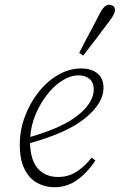

<svg xmlns="http://www.w3.org/2000/svg" viewBox="-20 -772 502 805"><path d="M309 -456Q276 -456 241.5 -434.5Q207 -413 178 -376Q149 -339 129.5 -293Q110 -247 107 -198Q241 -236 307 -289Q373 -342 373 -397Q373 -426 355.5 -441Q338 -456 309 -456ZM208 13Q169 13 136 -5Q103 -23 83 -62.5Q63 -102 63 -166Q63 -226 84 -282.5Q105 -339 141 -385Q177 -431 223.5 -458Q270 -485 321 -485Q362 -485 388 -464.5Q414 -444 414 -403Q414 -341 339.5 -278.5Q265 -216 106 -172Q108 -99 139.5 -64.5Q171 -30 223 -30Q268 -30 302.5 -53Q337 -76 364 -111L380 -99Q348 -50 305 -18.5Q262 13 208 13ZM312 -550Q332 -590 356 -634.5Q380 -679 397 -713Q417 -752 436 -752Q446 -752 454 -747Q462 -742 462 -730Q462 -714 439 -684Q417 -654 386.5 -614Q356 -574 329 -539Z"/></svg>

Font: Source Serif Pro Light
Style: Italic
Weight: 300
Italic angle: -12°
Designer: Frank Grießhammer
Foundry: Adobe Systems Incorporated
Version: Version 3.001;hotconv 1.0.111;makeotfexe 2.5.65597